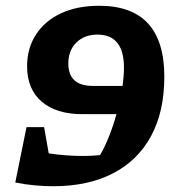

<svg xmlns="http://www.w3.org/2000/svg" viewBox="-20 -635 609 666"><path d="M133 -194 149 -103Q208 -94 269 -94Q298 -94 327 -97Q343 -124 358 -161.5Q373 -199 384 -239H266Q175 -239 124.5 -282.5Q74 -326 74 -405Q74 -468 105 -515.5Q136 -563 192 -589Q248 -615 324 -615Q550 -615 550 -369Q550 -248 504 -163Q458 -78 371.5 -33.5Q285 11 165 11Q134 11 101 8Q68 5 33 -2L72 -194ZM302 -337H405Q410 -372 410 -400Q410 -515 318 -515Q273 -515 245 -487.5Q217 -460 217 -415Q217 -337 302 -337Z"/></svg>

Font: Piazzolla SC
Style: Bold Italic
Weight: 700
Italic angle: -11.3°
Designer: Juan Pablo del Peral
Foundry: Huerta Tipografica
Version: Version 1.330